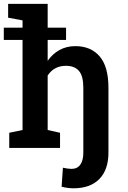

<svg xmlns="http://www.w3.org/2000/svg" viewBox="-23 -782 679 1015"><path d="M366.2 213.4Q335.4 213.4 302.7 205.1L309.6 104.5Q318.8 106.9 332.5 108.9Q346.2 110.8 355 110.8Q385.7 110.8 401.6 88.4Q417.5 65.9 417.5 24.9V-318.4Q417.5 -380.4 394.3 -407.2Q371.1 -434.1 325.7 -434.1Q262.7 -434.1 229 -382.8V-94.7L294.4 -80.1V0H25.9V-80.1L96.2 -94.7V-570.8H-2.9V-635.7H96.2V-674.3L20 -688.5V-761.7H229V-635.7H326.2V-570.8H229V-460.4Q254.4 -497.1 291.5 -517.6Q328.6 -538.1 375.5 -538.1Q457 -538.1 503.7 -484.1Q550.3 -430.2 550.3 -317.4V24.9Q550.3 115.2 502.2 164.3Q454.1 213.4 366.2 213.4Z"/></svg>

Font: Roboto Slab SemiBold
Style: Regular
Weight: 600
Designer: Google
Version: Version 2.001; ttfautohint (v1.8.3)